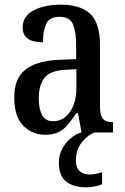

<svg xmlns="http://www.w3.org/2000/svg" viewBox="-20 -567 537 822"><path d="M173 10Q118 10 79.5 -29Q41 -68 41 -151Q41 -231 89 -269Q137 -307 235 -311L306 -314V-373Q306 -428 293 -461.5Q280 -495 235 -495Q192 -495 178 -465Q164 -435 164 -386Q77 -386 77 -449Q77 -498 123.5 -522.5Q170 -547 241 -547Q324 -547 366 -508Q408 -469 408 -374V-115Q408 -74 420 -59Q432 -44 461 -44H464V0H329L314 -83H307Q288 -55 271 -34Q254 -13 231 -1.5Q208 10 173 10ZM207 -48Q252 -48 279.5 -88Q307 -128 307 -191V-271L259 -268Q195 -265 170.5 -234Q146 -203 146 -145Q146 -100 160.5 -74Q175 -48 207 -48ZM349 235Q294 235 263 210Q232 185 232 130Q232 97 246 70.5Q260 44 282 25.5Q304 7 328 0H386Q357 10 331 41.5Q305 73 305 120Q305 151 321 165.5Q337 180 363 180Q388 180 417 170V221Q404 228 383.5 231.5Q363 235 349 235Z"/></svg>

Font: Noto Serif Tamil Condensed Medium
Style: Italic
Weight: 500
Width: 3
Italic angle: -12°
Designer: Indian Type Foundry, Tom Grace, and the Monotype Design Team
Foundry: Monotype Imaging Inc.
Version: Version 2.003; ttfautohint (v1.8.4.7-5d5b)